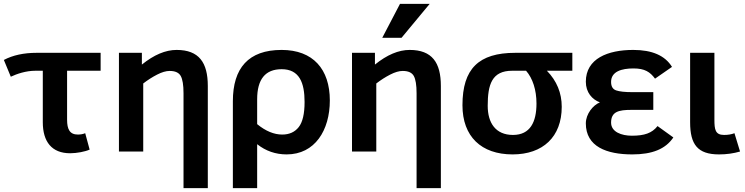

<svg xmlns="http://www.w3.org/2000/svg" viewBox="-22 -786 3866 996"><path d="M162 -419H200V-152C200 -51.1 246.3 9 342 9C375.9 9 420.5 0.6 443 -10L420 -95C408.7 -90.3 396 -88 382 -88C339.3 -88 326 -116.1 326 -165V-419H500V-512H168C101.3 -512 44.7 -499.7 -2 -475L34 -388C64.5 -402.3 111.4 -419 162 -419Z M894 -527C836.7 -527 776.7 -501.7 714 -451V-512H595V0H721V-353C744.3 -371 768.3 -386.3 793 -399C817.7 -411.7 839.3 -418 858 -418C886.7 -418 905.8 -409.3 915.5 -392C925.2 -374.7 930 -344.7 930 -302V190H1056V-340C1056 -461.4 1010.5 -527 894 -527Z M1689 -265C1689 -426.9 1601.9 -527 1439 -527C1266.5 -527 1186 -432.5 1186 -261V190H1312V-38C1356.7 -2.7 1407.7 15 1465 15C1611.6 15 1689 -110.2 1689 -265ZM1558 -257C1558 -195.7 1547.8 -152.2 1527.5 -126.5C1507.2 -100.8 1478.7 -88 1442 -88C1399.3 -88 1356 -106 1312 -142V-271C1312 -375 1354.3 -427 1439 -427C1531 -427 1558 -357 1558 -257Z M2103 -527C2045.7 -527 1985.7 -501.7 1923 -451V-512H1804V0H1930V-353C1953.3 -371 1977.3 -386.3 2002 -399C2026.7 -411.7 2048.3 -418 2067 -418C2095.7 -418 2114.8 -409.3 2124.5 -392C2134.2 -374.7 2139 -344.7 2139 -302V190H2265V-340C2265 -461.4 2219.5 -527 2103 -527ZM2061 -590 2207 -766H2053L1961 -590Z M2377 -240C2377 -78 2474.4 15 2637 15C2794.2 15 2892 -75.9 2892 -232C2892 -304 2866.3 -366.3 2815 -419H2947V-512H2651C2461.4 -512 2377 -429.6 2377 -240ZM2761 -249C2761 -153.5 2728.7 -86 2639 -86C2549.1 -86 2508 -148.4 2508 -237C2508 -348 2529.7 -419 2635 -419H2707C2741.3 -379.8 2761 -319.6 2761 -249Z M3256 -82C3202.3 -82 3148 -101.4 3148 -150C3148 -206.7 3187.3 -216 3253 -216H3367V-308H3258C3220 -308 3192.2 -311 3174.5 -317C3156.8 -323 3148 -337.7 3148 -361C3148 -415.5 3203.5 -431 3264 -431C3322.8 -431 3350.2 -412.8 3376 -378L3464 -439C3428 -497.7 3361 -527 3263 -527C3131.1 -527 3017 -482.3 3017 -362C3017 -306.6 3049.9 -269.7 3090 -255C3054.1 -240.6 3017 -194.6 3017 -146C3017 -25.3 3125 15 3258 15C3361.6 15 3430.4 -12.8 3471 -73L3389 -132C3360.1 -95.2 3320.5 -82 3256 -82Z M3684 -165V-512H3558V-152C3558 -36.6 3596.7 15 3708 15C3746.7 15 3783 10 3817 0L3788 -95C3772.7 -89 3754.7 -86 3734 -86C3688.4 -86 3684 -114.4 3684 -165Z"/></svg>

Font: Fog Sans
Style: Bold
Weight: 700
Foundry: Intel Corporation
Version: Version 1.00